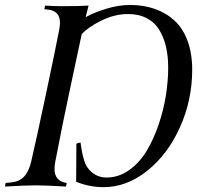

<svg xmlns="http://www.w3.org/2000/svg" viewBox="-20 -755 798 777"><path d="M505.9 -734.9Q561 -734.9 606.4 -719Q651.9 -703.1 686 -671.9Q720.2 -640.6 739 -589.8Q757.8 -539.1 757.8 -472.7Q757.8 -350.1 708.3 -240Q658.7 -129.9 575.7 -63.7Q492.7 2.4 399.4 2.4Q341.8 2.4 288.1 -19.5Q288.1 -110.8 289.1 -173.8L305.7 -178.7Q316.4 -99.1 335 -75.7Q364.3 -36.6 411.1 -36.6Q460 -36.6 502 -66.2Q543.9 -95.7 572.5 -142.8Q601.1 -189.9 621.3 -249Q641.6 -308.1 651.1 -367.2Q660.6 -426.3 660.6 -480.5Q660.6 -527.3 651.9 -565.4Q643.1 -603.5 624.5 -634Q606 -664.6 573.7 -681.4Q541.5 -698.2 498 -698.2Q443.8 -698.2 389.6 -671.4Q335.4 -644.5 310.5 -616.2L257.3 -366.2Q232.9 -252.4 203.6 -100.1Q200.7 -84 200.7 -70.8Q200.7 -22 250 -14.6L247.1 0Q166 -4.9 124 -4.9Q81.5 -4.9 0 0L2.9 -14.6L23.9 -16.6Q57.1 -19.5 76.7 -39.6Q96.2 -59.6 106 -100.1Q125.5 -183.6 164.6 -367.7Q203.6 -551.8 219.2 -632.3Q222.7 -651.9 222.7 -662.1Q222.7 -687.5 210.4 -700.7Q198.2 -713.9 172.9 -716.3L159.2 -717.8L162.6 -732.4Q195.3 -730 229.5 -730Q306.6 -730 338.4 -732.4L326.7 -685.5Q359.4 -704.1 409.9 -719.5Q460.4 -734.9 505.9 -734.9Z"/></svg>

Font: Flanker
Style: Italic
Weight: 400
Italic angle: -12°
Designer: Flanker
Version: Version 2.027